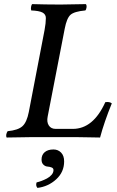

<svg xmlns="http://www.w3.org/2000/svg" viewBox="-20 -667 570 934"><path d="M259.8 -645H280.8Q294.4 -645 397.9 -647Q402.3 -641.1 400.9 -630.6Q399.4 -620.1 395 -616.2Q341.3 -611.3 323 -595Q304.7 -578.6 294.9 -527.8L211.9 -100.1Q206.5 -73.7 217.3 -56.9Q228 -40 251 -40H334Q433.6 -40 492.2 -169.9Q512.7 -173.3 523.9 -164.1Q486.8 -73.2 466.8 2Q457.5 2 410.6 1Q363.8 0 346.2 0H138.2Q96.2 0 12.2 2Q8.8 -3.9 10.5 -12.7Q12.2 -21.5 17.1 -28.8Q67.9 -33.7 89.1 -53Q110.4 -72.3 120.1 -122.1L196.8 -521Q203.1 -554.7 203.1 -579.1Q203.1 -597.2 186.8 -606Q170.4 -614.7 131.8 -616.2Q129.4 -625.5 131.3 -634.8Q133.3 -644 136.2 -647Q204.6 -645 259.8 -645ZM240.2 60.1Q262.2 60.1 277.1 75.2Q292 90.3 292 118.2Q292 169.9 253.4 205.3Q214.8 240.7 162.1 247.1Q152.3 235.4 158.2 220.2Q169.4 217.8 181.9 213.1Q194.3 208.5 208.3 201.2Q222.2 193.8 231.2 183.1Q240.2 172.4 240.2 160.2Q240.2 151.4 231.2 147.7Q222.2 144 211.2 143.3Q200.2 142.6 191.2 134Q182.1 125.5 182.1 108.9Q182.1 86.4 197.5 73.2Q212.9 60.1 240.2 60.1Z"/></svg>

Font: Common Serif Medium
Style: Italic
Weight: 500
Italic angle: -12°
Designer: Philipp H. Poll, Khaled Hosny
Foundry: Stefan Peev, Context Ltd.
Version: Version 1.026